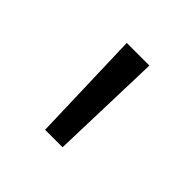

<svg xmlns="http://www.w3.org/2000/svg" viewBox="-80 -802 387 387"><g transform="rotate(45 114.0 -608.0)"><path d="M88.9 -487.3 81.5 -727.5H146L138.7 -487.3Z"/></g></svg>

Font: Inter 28pt Light
Style: Regular
Weight: 300
Designer: Rasmus Andersson
Foundry: rsms
Version: Version 4.001;git-66647c0bb